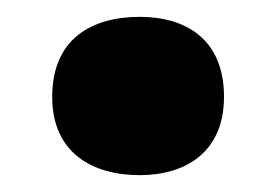

<svg xmlns="http://www.w3.org/2000/svg" viewBox="-20 -196 329 228"><path d="M42 -81C42 -15 89 12 146 12C200 12 246 -15 246 -81C246 -150 200 -176 146 -176C89 -176 42 -150 42 -81Z"/></svg>

Font: Noto Sans UI Black
Style: Regular
Weight: 900
Designer: Monotype Design Team
Foundry: Monotype Imaging Inc.
Version: Version 1.901